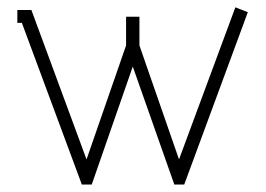

<svg xmlns="http://www.w3.org/2000/svg" viewBox="-20 -491 718 519"><path d="M64.9 -463.9 213.9 -60.1 320.8 -368.2V-445.8H356.9V-368.2L463.9 -60.1L616.2 -471.2L649.9 -458L478 7.8H451.2L338.9 -311L228 7.8H201.2L39.1 -429.2H26.9V-463.9Z"/></svg>

Font: RawengulkPcs
Style: Regular
Weight: 400
Version: Version 0.92